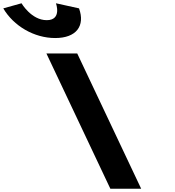

<svg xmlns="http://www.w3.org/2000/svg" viewBox="-493 -1151 1069 1171"><path d="M-151.7 -1131C-151.7 -1131 -114 -1028 -208 -1028C-302 -1028 -361.7 -1131 -361.7 -1131L-473 -1100C-410.4 -993 -285.4 -919 -156.4 -919C-27.4 -919 27.6 -993 -11 -1100ZM-22 -825H-210L180 0H368Z"/></svg>

Font: Hussar
Style: BdOpOblFive
Weight: 700
Foundry: Cannot Into Space Fonts
Version: Version 2.00